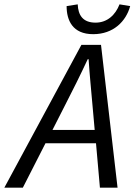

<svg xmlns="http://www.w3.org/2000/svg" viewBox="-71 -862 618 882"><path d="M227 -377C264 -449 297 -515 332 -590H336C341 -515 348 -446 354 -377L364 -265H170ZM-51 0H34L138 -204H370L388 0H469L393 -656H303ZM357 -705C450 -705 508 -764 527 -834L478 -842C460 -795 423 -758 368 -758C310 -758 288 -792 286 -842L235 -834C235 -769 262 -705 357 -705Z"/></svg>

Font: Source Sans Pro
Style: Italic
Weight: 400
Italic angle: -11°
Designer: Paul D. Hunt
Foundry: Adobe Systems Incorporated
Version: Version 3.006;hotconv 1.0.111;makeotfexe 2.5.65597